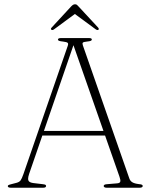

<svg xmlns="http://www.w3.org/2000/svg" viewBox="-20 -878 704 898"><path d="M169.5 -265.5H472.5L477.5 -244H162.5ZM195.5 -8Q195.5 -4.5 192.2 -2.2Q189 0 182 0H31Q23.5 0 20 -2Q16.5 -4 16.5 -7.5Q16.5 -10.5 19.5 -12.2Q22.5 -14 32.5 -16.5L57.5 -23Q70.5 -26.5 76.2 -34.2Q82 -42 89.5 -63.5L296.5 -662.5Q300.5 -673 296.8 -677.2Q293 -681.5 275.5 -683.5Q261.5 -685 256.2 -687Q251 -689 251 -693Q251 -696.5 254.8 -698.2Q258.5 -700 265 -700H396Q403 -700 406.2 -698.2Q409.5 -696.5 409.5 -693.5Q409.5 -689.5 405 -687.2Q400.5 -685 386 -683.5Q370.5 -682 367.5 -678.5Q364.5 -675 367.5 -666L584.5 -44.5Q588.5 -32 598.5 -25.8Q608.5 -19.5 629 -17Q640 -16 643.8 -14Q647.5 -12 647.5 -8Q647.5 -4.5 643.8 -2.2Q640 0 633 0H478.5Q472.5 0 468.8 -2.2Q465 -4.5 465 -8Q465 -11.5 468.5 -13.8Q472 -16 480 -16.5L528 -20.5Q540.5 -21.5 542.5 -28.5Q544.5 -35.5 539 -51L318.5 -681L329 -682.5L116 -64Q111.5 -50.5 111.5 -41.8Q111.5 -33 117.2 -28.2Q123 -23.5 134.5 -22L180.5 -16.5Q189 -15.5 192.2 -13.8Q195.5 -12 195.5 -8ZM331.5 -813.5H329L427.5 -741Q435.5 -735.5 440 -738.5Q442 -740 442 -742.8Q442 -745.5 439 -749L349 -846Q344 -852 340.2 -855Q336.5 -858 331 -858Q325.5 -858 321 -855Q316.5 -852 311 -846L221.5 -749Q218 -745.5 218.2 -742.8Q218.5 -740 221 -738.5Q225.5 -735.5 233 -741Z"/></svg>

Font: Fraunces Thin
Style: Regular
Weight: 250
Version: Version 1.000;[b76b70a41]